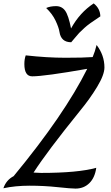

<svg xmlns="http://www.w3.org/2000/svg" viewBox="-60 -1102 653 1127"><path d="M83 -726Q83 -755 91 -777Q217 -763 324 -763Q431 -763 484 -767Q498 -800 507 -838Q553 -778 553 -706Q553 -663 510 -592Q467 -521 410 -452Q215 -211 137 -89Q165 -87 181 -87Q397 -87 505 -117Q497 -59 464.5 -27Q432 5 383 5Q357 5 277.5 -3.5Q198 -12 114 -12Q30 -12 -40 3Q-24 -45 20 -68Q318 -429 452 -698Q201 -654 129 -654Q83 -654 83 -726ZM211 -1055Q235 -1066 269 -1066Q303 -1066 322.5 -1039Q342 -1012 357 -935Q408 -1028 490 -1082Q528 -1052 529 -1006Q460 -961 436.5 -939Q413 -917 405 -909Q397 -901 379.5 -879.5Q362 -858 358 -854Q298 -854 289 -915Q285 -941 266 -981Q247 -1021 211 -1055Z"/></svg>

Font: Merienda
Style: Regular
Weight: 400
Designer: Eduardo Rodriguez Tunni
Foundry: Eduardo Rodriguez Tunni
Version: Version 1.001